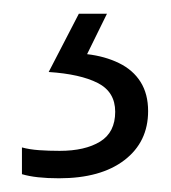

<svg xmlns="http://www.w3.org/2000/svg" viewBox="-20 -20 249 280"><path d="M196 142Q196 187 161.5 213.5Q127 240 66 240Q49 240 35.5 238.5Q22 237 12 234V195Q23 198 37 199Q51 200 67 200Q104 200 126 186.5Q148 173 148 143Q148 114 122.5 101Q97 88 51 85L95 0H136L107 59Q133 62 153.5 72Q174 82 185 99.5Q196 117 196 142Z"/></svg>

Font: Noto Sans Hebrew Light
Style: Regular
Weight: 300
Designer: Monotype Design Team
Foundry: Monotype Imaging Inc.
Version: Version 2.003